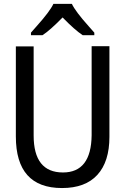

<svg xmlns="http://www.w3.org/2000/svg" viewBox="-20 -951 640 981"><path d="M539.1 -714.8V-252Q539.1 -125 477.5 -57.6Q416 9.8 296.9 9.8Q61 9.8 61 -253.9V-713.9H151.9V-258.8Q151.9 -69.8 301.8 -69.8Q445.8 -69.8 448.2 -259.8V-714.8ZM461.9 -771H402.8Q361.3 -798.3 299.8 -861.8Q234.9 -795.4 196.8 -771H138.2V-784.2Q150.4 -798.3 167 -816.9Q234.9 -892.6 252.9 -931.2H347.2Q365.2 -892.6 433.1 -816.9L461.9 -784.2Z"/></svg>

Font: Noto Mono
Style: Regular
Weight: 400
Designer: Monotype Design Team
Foundry: Monotype Imaging Inc.
Version: Version 1.00